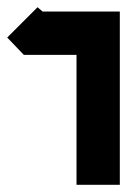

<svg xmlns="http://www.w3.org/2000/svg" viewBox="-32 -512 352 532"><path d="M72 -492 86 -480H300V0H180V-360H34L-12 -408Z"/></svg>

Font: SOV_raksil
Style: bold
Weight: 700
Version: Version 1.00